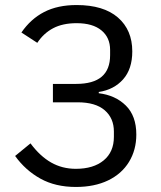

<svg xmlns="http://www.w3.org/2000/svg" viewBox="-20 -730 640 762"><path d="M40 -111 101 -161Q139 -110 183 -85Q227 -60 281 -60Q351 -60 391.5 -93.5Q432 -127 432 -187V-208Q432 -261 395.5 -292.5Q359 -324 288 -324H190V-397H282Q350 -397 383.5 -425.5Q417 -454 417 -511V-532Q417 -581 382.5 -609.5Q348 -638 284 -638Q229 -638 191 -618Q153 -598 128 -560L65 -601Q102 -655 155.5 -682.5Q209 -710 284 -710Q391 -710 448 -660.5Q505 -611 505 -526Q505 -456 468.5 -415Q432 -374 372 -365V-360Q438 -352 479.5 -311Q521 -270 521 -196Q521 -135 492 -87.5Q463 -40 409 -14Q355 12 281 12Q200 12 140.5 -21Q81 -54 40 -111Z"/></svg>

Font: iA Writer Quattro V
Style: Regular
Weight: 400
Designer: Mike Abbink, Paul van der Laan, Pieter van Rosmalen, Oliver Reichenstein
Foundry: Information Architects Inc.
Version: Version 2.000